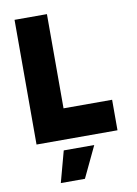

<svg xmlns="http://www.w3.org/2000/svg" viewBox="-101 -772 763 1072"><g transform="rotate(-10 281.0 -236.0)"><path d="M58.6 -707H242.2V-172.9H517.6V0H58.6ZM291.5 235.4H154.8L202.6 58.6H375.5Z"/></g></svg>

Font: Wanted Sans Black
Style: Regular
Weight: 900
Designer: Original Design by Kil Hyung-jin and Kang Hanbin, Wanted Lab, Inc; Hangeul from Source Han Sans by Jang Soo-young and Ka
Foundry: Wanted Lab, Inc.
Version: Version 1.003